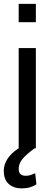

<svg xmlns="http://www.w3.org/2000/svg" viewBox="-20 -782 288 1012"><path d="M169 -665H78.5V-761.5H169ZM169 0H162Q120 30.5 99.2 55.2Q78.5 80 78.5 108.5Q78.5 144.5 115.5 144.5Q130 144.5 141.8 140.5Q153.5 136.5 165.5 131L172 189.5Q156.5 199.5 138 205.2Q119.5 211 93.5 211Q53 211 26.5 188Q0 165 0 118.5Q0 76.5 31.5 39.5Q49 18.5 78.5 -0.5V-528.5H169Z"/></svg>

Font: Roberto Sans
Style: Regular
Weight: 400
Designer: Google (font) & Cristiano Sobral (main changes)
Version: Version 1.500; ttfautohint (v1.8.4.7-5d5b-dirty)